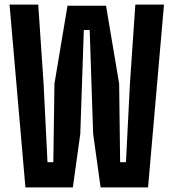

<svg xmlns="http://www.w3.org/2000/svg" viewBox="-20 -820 759 840"><path d="M91.2 0 21.7 -800H147.3L170.7 -453.6L187.8 -110.3H213.3L218.2 -453.6L275.3 -795H443.9L501.3 -453.6L505.6 -110.3H531.1L548.4 -453.6L572.1 -800H697.5L627.7 0H420.1L387.5 -234.9L372.4 -688.7H346.7L331.3 -234.9L298.7 0Z"/></svg>

Font: Big Shoulders Display SC Thin
Style: Regular
Weight: 100
Designer: Patric King
Foundry: XO Type Co
Version: Version 2.002